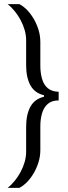

<svg xmlns="http://www.w3.org/2000/svg" viewBox="-20 -763 330 933"><path d="M17 150Q36 135 52.5 114.5Q69 94 81 71Q93 48 100 23.5Q107 -1 107 -26V-146Q107 -206 127.5 -244Q148 -282 194 -293V-300Q148 -311 127.5 -349Q107 -387 107 -446V-567Q107 -592 100 -616.5Q93 -641 81 -664Q69 -687 52.5 -707.5Q36 -728 17 -743H74Q95 -732 113 -713Q131 -694 145 -669.5Q159 -645 167.5 -617Q176 -589 176 -558V-443Q176 -410 184 -381Q192 -352 211.5 -335Q231 -318 265 -317V-275Q231 -275 211.5 -257.5Q192 -240 184 -211.5Q176 -183 176 -150V-34Q176 -4 167.5 24Q159 52 145 76.5Q131 101 113 120Q95 139 74 150Z"/></svg>

Font: Saira SemiCondensed
Style: Regular
Weight: 400
Width: 4
Designer: Hector Gatti with collaboration of the Omnibus-Type team
Foundry: Omnibus-Type
Version: Version 1.101